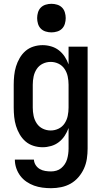

<svg xmlns="http://www.w3.org/2000/svg" viewBox="-20 -765 540 1008"><path d="M248 223Q225 223 202.5 220Q180 217 159 209.5Q138 202 119 189Q100 176 86.5 158Q73 140 65.5 118Q58 96 58 73H158Q159 89 167.5 102Q176 115 189 122.5Q202 130 217.5 132.5Q233 135 248 135Q262 135 276 131Q290 127 301 118Q312 109 320 97Q328 85 332 71.5Q336 58 338 43.5Q340 29 340 15V-93Q332 -71 319.5 -52Q307 -33 289 -19Q271 -5 248.5 1.5Q226 8 204 8Q179 8 155.5 0.5Q132 -7 114 -22.5Q96 -38 83.5 -59.5Q71 -81 64 -104Q57 -127 54.5 -151.5Q52 -176 52 -200V-320Q52 -344 54.5 -368.5Q57 -393 64 -416Q71 -439 83.5 -460.5Q96 -482 114 -497.5Q132 -513 155.5 -520.5Q179 -528 204 -528Q226 -528 248.5 -521.5Q271 -515 289 -501Q307 -487 319.5 -468Q332 -449 340 -427V-520H440V15Q440 42 436 68.5Q432 95 421 119.5Q410 144 392 165Q374 186 351 199Q328 212 301.5 217.5Q275 223 248 223ZM246 -80Q268 -80 287.5 -89.5Q307 -99 319 -117Q331 -135 335.5 -156.5Q340 -178 340 -200V-320Q340 -342 335.5 -363.5Q331 -385 319 -403Q307 -421 287.5 -430.5Q268 -440 246 -440Q224 -440 204.5 -430.5Q185 -421 173 -403Q161 -385 156.5 -363.5Q152 -342 152 -320V-200Q152 -178 156.5 -156.5Q161 -135 173 -117Q185 -99 204.5 -89.5Q224 -80 246 -80ZM250 -595Q235 -595 220 -599.5Q205 -604 194.5 -614.5Q184 -625 179.5 -640Q175 -655 175 -670Q175 -685 179.5 -700Q184 -715 194.5 -725.5Q205 -736 220 -740.5Q235 -745 250 -745Q265 -745 280 -740.5Q295 -736 305.5 -725.5Q316 -715 320.5 -700Q325 -685 325 -670Q325 -655 320.5 -640Q316 -625 305.5 -614.5Q295 -604 280 -599.5Q265 -595 250 -595Z"/></svg>

Font: Iosevka Term Curly Semibold
Style: Regular
Weight: 600
Designer: Belleve Invis
Foundry: Belleve Invis
Version: Version 32.3.0